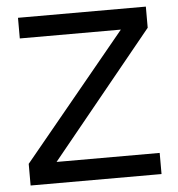

<svg xmlns="http://www.w3.org/2000/svg" viewBox="-49 -696 686 742"><g transform="rotate(-5 294.0 -325.0)"><path d="M40 0V-84L439.9 -569.8H47.9V-649.9H543.9V-567.9L147.9 -82H547.9V0Z"/></g></svg>

Font: Apfel Grotezk
Style: Regular
Weight: 400
Designer: Luigi Gorlero
Foundry: © 2023, Luigi Gorlero & Collletttivo
Version: Version 2.000;Glyphs 3.2 (3217)